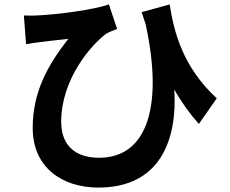

<svg xmlns="http://www.w3.org/2000/svg" viewBox="-20 -785 1040 869"><path d="M88 -715 98 -585C120 -589 136 -591 158 -594C187 -598 250 -605 289 -609C196 -490 128 -369 128 -206C128 -24 265 64 425 64C705 64 783 -152 769 -380C802 -321 839 -270 880 -224L961 -340C808 -481 767 -640 748 -765L621 -730L639 -676C719 -310 650 -71 428 -71C332 -71 257 -117 257 -234C257 -426 391 -580 460 -632C475 -641 495 -648 510 -654L473 -765C406 -741 240 -719 145 -715C126 -714 106 -714 88 -715Z"/></svg>

Font: Noto Sans JP
Style: Bold
Weight: 700
Designer: Ryoko NISHIZUKA 西塚涼子 (kana, bopomofo & ideographs); Paul D. Hunt (Latin, Greek & Cyrillic); Sandoll Communications 산돌커뮤니
Foundry: Adobe
Version: Version 2.004;hotconv 1.0.118;makeotfexe 2.5.65603